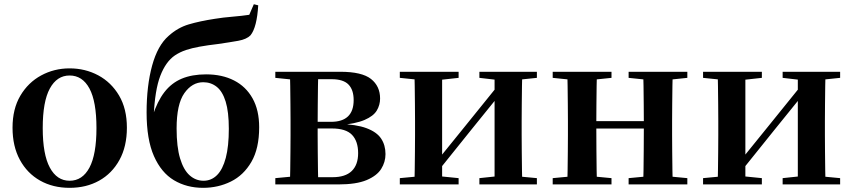

<svg xmlns="http://www.w3.org/2000/svg" viewBox="-20 -877 4053 913"><path d="M311 16.2Q231.7 16.2 170.5 -18.3Q109.3 -52.8 74.5 -117Q39.6 -181.2 39.6 -269.8Q39.6 -359.1 76.8 -422Q114 -484.9 175.9 -518.4Q237.8 -551.9 311 -551.9Q385.1 -551.9 447.1 -518.8Q509 -485.6 546.2 -422.7Q583.4 -359.8 583.4 -269.8Q583.4 -180.5 548 -116.3Q512.6 -52 451.4 -17.9Q390.2 16.2 311 16.2ZM311 -17.5Q372 -17.5 405.4 -80.1Q438.7 -142.6 438.7 -268.1Q438.7 -394.2 405.4 -456.1Q372 -518 311 -518Q250.7 -518 217 -456.1Q183.2 -394.2 183.2 -268.1Q183.2 -142.6 217 -80.1Q250.7 -17.5 311 -17.5Z M945.7 16.2Q867.9 16.2 807.3 -19.9Q746.8 -56 712 -134.8Q677.1 -213.7 677.1 -342.3Q677.1 -469.2 703.4 -565.2Q729.7 -661.1 781.7 -706.3Q824.6 -745.2 877.4 -761Q930.3 -776.7 1002.5 -787.7Q1041.1 -794 1085.3 -797.6Q1129.5 -801.3 1165.3 -806.6L1187 -856.9L1207.9 -851.7Q1205 -800.9 1195.8 -764.4Q1186.5 -727.9 1171.1 -709Q1152.7 -690.2 1112.9 -683Q1073 -675.9 1017.9 -667.9Q966.4 -661.9 929.3 -655.1Q892.2 -648.4 864.3 -639.1Q836.4 -629.8 811.8 -613.6Q768.3 -583.9 742.4 -516.7Q716.4 -449.4 710.7 -322.6L705.2 -324.6Q728.1 -395.2 761.7 -438.8Q795.3 -482.3 844.1 -502.9Q893 -523.4 960 -523.4Q1036.3 -523.4 1092.9 -494.4Q1149.5 -465.5 1180.9 -409.4Q1212.4 -353.3 1212.4 -272Q1212.4 -170.9 1175.4 -107.2Q1138.4 -43.5 1077.8 -13.7Q1017.3 16.2 945.7 16.2ZM947.9 -17.5Q985.2 -17.5 1012.2 -44.5Q1039.2 -71.6 1053.7 -126.5Q1068.1 -181.4 1068.1 -264.3Q1068.1 -345.1 1053.1 -393.8Q1038.1 -442.4 1010.5 -464.2Q983 -486 946.4 -486Q893.4 -486 856.6 -433.9Q819.8 -381.8 819.8 -266Q819.8 -178.6 836.3 -123.8Q852.8 -68.9 881.8 -43.2Q910.8 -17.5 947.9 -17.5Z M1289.2 0V-29.9L1399 -40.2L1425.9 -34.4H1561.4Q1622.3 -34.4 1652.6 -63.8Q1683 -93.3 1683 -148.7Q1683 -205.2 1654 -235.7Q1625 -266.1 1558.1 -266.1H1425.9V-297.7H1553.9Q1661.7 -297.7 1661.7 -401Q1661.7 -449.9 1637.1 -475.1Q1612.5 -500.4 1556.9 -500.4H1425.9L1399 -495.5L1289.2 -506.8V-535.7H1598.1Q1701 -535.7 1744.2 -501.5Q1787.4 -467.3 1787.4 -408.4Q1787.4 -377.9 1771.7 -351.4Q1756 -324.9 1713.3 -306.5Q1670.6 -288.2 1588.8 -281L1590.3 -288Q1673.9 -285.7 1722.7 -267.5Q1771.6 -249.2 1792.3 -218.1Q1813.1 -186.9 1813.1 -144.2Q1813.1 -106.6 1792.7 -73.9Q1772.2 -41.2 1723.3 -20.6Q1674.3 0 1588.3 0ZM1357.9 0Q1359.6 -25.5 1360.1 -67.4Q1360.6 -109.4 1361.1 -154.7Q1361.6 -200 1361.6 -234.8V-301.2Q1361.6 -335.7 1361.1 -381Q1360.6 -426.4 1360.1 -468.7Q1359.6 -511 1357.9 -535.7H1493.5Q1492.5 -511 1492 -468.2Q1491.5 -425.4 1491 -376.5Q1490.5 -327.7 1490.5 -284.5V-234.8Q1490.5 -200 1491 -154.7Q1491.5 -109.4 1492 -67.4Q1492.5 -25.5 1493.5 0Z M1881.2 0V-29.9L1990 -40.2H2058.4L2160.8 -29.9V0ZM2259.6 0V-29.9L2356.5 -40.2H2424.3L2533 -29.9V0ZM1949.9 0Q1951.6 -25.5 1952.1 -67.4Q1952.6 -109.4 1953.1 -154.7Q1953.6 -200 1953.6 -234.8V-301.2Q1953.6 -335.7 1953.1 -381Q1952.6 -426.4 1952.1 -468.7Q1951.6 -511 1949.9 -535.7H2082.4V0ZM2053.7 -51.6 2005.4 -77.8H2030.4L2189.6 -274.4L2360 -485.4L2407.7 -460.9H2383.5L2219.2 -257.7ZM2331.8 0V-535.7H2463.6Q2462.6 -511 2462.1 -468.7Q2461.6 -426.4 2461.1 -381Q2460.6 -335.7 2460.6 -301.2V-234.8Q2460.6 -200 2461.1 -154.7Q2461.6 -109.4 2462.1 -67.4Q2462.6 -25.5 2463.6 0ZM1881.2 -506.8V-535.7H2160.8V-506.8L2058.7 -495.5H1991ZM2259.6 -506.8V-535.7H2533V-506.8L2424.5 -495.5H2356.8Z M2676.9 0Q2678.6 -25.5 2679.1 -67.4Q2679.6 -109.4 2680.1 -154.7Q2680.6 -200 2680.6 -234.8V-301.2Q2680.6 -335.7 2680.1 -381Q2679.6 -426.4 2679.1 -468.7Q2678.6 -511 2676.9 -535.7H2818.6Q2817.6 -511 2817.1 -468.2Q2816.6 -425.4 2816.1 -378.2Q2815.6 -331 2815.6 -291.8V-270.6Q2815.6 -217.9 2816.1 -165Q2816.6 -112.1 2817.1 -68.8Q2817.6 -25.5 2818.6 0ZM3037.6 0Q3039.6 -25.5 3040.1 -68.8Q3040.6 -112.1 3041.1 -165Q3041.6 -217.9 3041.6 -270.6V-291.8Q3041.6 -331 3041.1 -378.2Q3040.6 -425.4 3040.1 -468.2Q3039.6 -511 3037.6 -535.7H3179Q3178 -511 3177.5 -468.7Q3177 -426.4 3176.5 -381Q3176 -335.7 3176 -301.2V-234.8Q3176 -200 3176.5 -154.7Q3177 -109.4 3177.5 -67.4Q3178 -25.5 3179 0ZM2608.2 0V-29.9L2718 -40.2H2779.6L2887.8 -29.9V0ZM2608.2 -506.8V-535.7H2887.8V-506.8L2779.6 -495.5H2718ZM2969.2 0V-29.9L3077.9 -40.2H3140.5L3248.4 -29.9V0ZM2969.2 -506.8V-535.7H3248.4V-506.8L3140.5 -495.5H3077.9ZM2747.9 -265.9V-301H3108.1V-265.9Z M3323.2 0V-29.9L3432 -40.2H3500.4L3602.8 -29.9V0ZM3701.6 0V-29.9L3798.5 -40.2H3866.3L3975 -29.9V0ZM3391.9 0Q3393.6 -25.5 3394.1 -67.4Q3394.6 -109.4 3395.1 -154.7Q3395.6 -200 3395.6 -234.8V-301.2Q3395.6 -335.7 3395.1 -381Q3394.6 -426.4 3394.1 -468.7Q3393.6 -511 3391.9 -535.7H3524.4V0ZM3495.7 -51.6 3447.4 -77.8H3472.4L3631.6 -274.4L3802 -485.4L3849.7 -460.9H3825.5L3661.2 -257.7ZM3773.8 0V-535.7H3905.6Q3904.6 -511 3904.1 -468.7Q3903.6 -426.4 3903.1 -381Q3902.6 -335.7 3902.6 -301.2V-234.8Q3902.6 -200 3903.1 -154.7Q3903.6 -109.4 3904.1 -67.4Q3904.6 -25.5 3905.6 0ZM3323.2 -506.8V-535.7H3602.8V-506.8L3500.7 -495.5H3433ZM3701.6 -506.8V-535.7H3975V-506.8L3866.5 -495.5H3798.8Z"/></svg>

Font: Noto Serif SC ExtraLight
Style: Regular
Weight: 200
Designer: Ryoko NISHIZUKA 西塚涼子 (kana & ideographs); Frank Grießhammer (Latin, Greek & Cyrillic); Wenlong ZHANG 张文龙 (bopomofo); San
Foundry: Adobe
Version: Version 2.002-H1;hotconv 1.1.0;makeotfexe 2.6.0